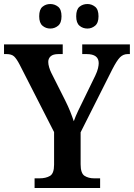

<svg xmlns="http://www.w3.org/2000/svg" viewBox="-21 -935 666 955"><path d="M151 0V-48H176Q207 -48 227.5 -60Q248 -72 248 -116V-278L77 -613Q62 -642 49.5 -654Q37 -666 11 -666H-1V-714H291V-666H270Q243 -666 231 -655Q219 -644 219 -627Q219 -615 223.5 -600Q228 -585 234 -573L303 -436Q318 -406 328 -381Q338 -356 346 -332Q354 -355 368 -384.5Q382 -414 398 -446L453 -559Q463 -580 466.5 -595.5Q470 -611 470 -621Q470 -666 410 -666H388V-714H625V-666H614Q592 -666 576 -650Q560 -634 537 -589L380 -277V-118Q380 -73 399.5 -60.5Q419 -48 447 -48H477V0ZM414 -793Q391 -793 374.5 -807Q358 -821 358 -854Q358 -888 374.5 -901.5Q391 -915 414 -915Q435 -915 452 -901.5Q469 -888 469 -854Q469 -821 452 -807Q435 -793 414 -793ZM229 -793Q207 -793 190.5 -807Q174 -821 174 -854Q174 -888 190.5 -901.5Q207 -915 229 -915Q251 -915 268 -901.5Q285 -888 285 -854Q285 -821 268 -807Q251 -793 229 -793Z"/></svg>

Font: Noto Serif Myanmar SemiCondensed SemiBold
Style: Regular
Weight: 600
Width: 4
Designer: Ben Mitchell and the Monotype Design Team
Foundry: Monotype Imaging Inc.
Version: Version 2.106; ttfautohint (v1.8.4.7-5d5b)